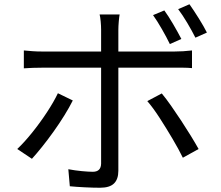

<svg xmlns="http://www.w3.org/2000/svg" viewBox="-20 -839 1040 902"><path d="M450 43Q419 43 378.5 41Q338 39 308 36L301 -44Q333 -38 365 -35Q397 -32 416 -32Q454 -32 455 -70Q455 -84 455 -118Q455 -152 455 -198.5Q455 -245 455 -294.5Q455 -344 455 -390Q455 -436 455 -469Q455 -502 455 -514V-521H177Q133 -521 92 -518V-602Q113 -600 133 -598.5Q153 -597 177 -597H455V-700Q455 -717 453 -738.5Q451 -760 448 -771H542Q540 -761 538 -738.5Q536 -716 536 -699V-597H800Q840 -597 882 -602V-519Q862 -521 840.5 -521Q819 -521 801 -521H536V-514Q536 -489 536 -440.5Q536 -392 536 -331.5Q536 -271 536 -211.5Q536 -152 536 -105Q536 -58 536 -37Q536 3 515.5 23Q495 43 450 43ZM130 -93 61 -139Q94 -170 131 -216Q168 -262 200.5 -311.5Q233 -361 252 -401L322 -367Q306 -335 282.5 -297Q259 -259 231.5 -220.5Q204 -182 177.5 -149Q151 -116 130 -93ZM839 -98Q820 -137 790.5 -187Q761 -237 730 -285Q699 -333 672 -364L740 -400Q760 -376 783.5 -342.5Q807 -309 831 -272.5Q855 -236 876.5 -201Q898 -166 913 -139ZM778 -632Q763 -663 741 -701.5Q719 -740 699 -768L752 -790Q771 -764 793.5 -725.5Q816 -687 832 -656ZM898 -662Q882 -694 860 -731Q838 -768 817 -796L870 -819Q890 -791 914 -752.5Q938 -714 952 -686Z"/></svg>

Font: Chocolate Classical Sans
Style: Regular
Weight: 400
Designer: 田海東、宇文滿月
Foundry: Moonlit Owen
Version: Version 1.001